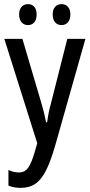

<svg xmlns="http://www.w3.org/2000/svg" viewBox="-20 -903 435 933"><path d="M250 -202Q227 -121 204 -75.5Q181 -30 152 -10Q123 10 80 10Q49 10 21 -1V-77Q46 -65 72 -65Q93 -65 107 -77Q121 -89 133 -118.5Q145 -148 161 -207L1 -714H89L181 -402Q192 -368 204 -309H209Q216 -361 227 -398L307 -714H395ZM116 -883Q135 -883 146.5 -870Q158 -857 158 -833Q158 -808 146.5 -794.5Q135 -781 116 -781Q97 -781 85 -794.5Q73 -808 73 -833Q73 -857 85 -870Q97 -883 116 -883ZM279 -883Q298 -883 310 -870Q322 -857 322 -833Q322 -808 310 -794.5Q298 -781 279 -781Q260 -781 248 -794.5Q236 -808 236 -833Q236 -857 248 -870Q260 -883 279 -883Z"/></svg>

Font: Noto Sans UI Cond
Style: Regular
Weight: 400
Width: 3
Designer: Monotype Design Team
Foundry: Monotype Imaging Inc.
Version: Version 1.001